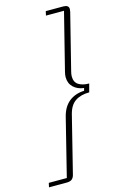

<svg xmlns="http://www.w3.org/2000/svg" viewBox="-185 -815 623 1008"><g transform="rotate(-15 127.0 -311.0)"><path d="M-45 115H53L131 -198Q144 -249 177 -275.5Q210 -302 259 -304L263 -318Q228 -322 206 -343Q184 -364 184 -398Q184 -405 185 -411.5Q186 -418 188 -426L266 -737H168L173 -760H268Q298 -760 298 -738Q298 -733 296 -723L220 -420Q218 -412 217 -405.5Q216 -399 216 -393Q216 -362 237.5 -348Q259 -334 295 -334L283 -289Q237 -289 207 -269Q177 -249 165 -201L88 108Q84 123 74.5 130.5Q65 138 46 138H-50Z"/></g></svg>

Font: IBM Plex Serif ExtraLight
Style: Italic
Weight: 200
Italic angle: -14°
Designer: Mike Abbink, Paul van der Laan, Pieter van Rosmalen
Foundry: Bold Monday
Version: Version 2.5